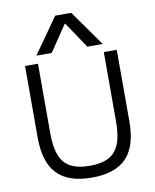

<svg xmlns="http://www.w3.org/2000/svg" viewBox="-105 -1079 946 1169"><g transform="rotate(-10 367.5 -495.0)"><path d="M368 10Q223 10 153.5 -62.5Q84 -135 84 -287V-730H164V-300Q164 -215 184.5 -163Q205 -111 250 -87Q295 -63 368 -63Q441 -63 485.5 -87Q530 -111 550.5 -163Q571 -215 571 -300V-730H651V-287Q651 -135 582 -62.5Q513 10 368 10ZM163 -780 318 -1000H417L573 -780H478L369 -942H367L258 -780Z"/></g></svg>

Font: M PLUS 2 Thin
Style: Regular
Weight: 400
Version: Version 1.001